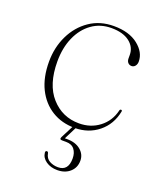

<svg xmlns="http://www.w3.org/2000/svg" viewBox="-125 -533 678 815"><g transform="rotate(20 214.0 -125.5)"><path d="M399 -348Q399 -336 392.5 -328Q386 -320 376.5 -320Q366.5 -320 360 -327Q353.5 -334 353.5 -346.5V-361.5Q353.5 -397 324 -419.8Q294.5 -442.5 242 -442.5Q191.5 -442.5 153.8 -415.2Q116 -388 95 -340.2Q74 -292.5 74 -231Q74 -127 124 -71Q174 -15 249.5 -15Q302.5 -15 341.2 -44.8Q380 -74.5 392 -124Q393 -130.5 398.5 -130.5Q404 -130.5 403 -124Q391 -63 346.2 -26.8Q301.5 9.5 239.5 9.5Q181 9.5 136.2 -18Q91.5 -45.5 66.2 -96.2Q41 -147 41 -218Q41 -282.5 67 -336.2Q93 -390 139.8 -422Q186.5 -454 249 -454Q318 -454 358.5 -422Q399 -390 399 -348ZM235 -2.5H249.5L215.5 65H226Q264 65 287 84.2Q310 103.5 310 132Q310 163.5 288 183.2Q266 203 231 203Q201 203 180 188.5Q159 174 156.5 151Q156 143.5 162 142.5Q168.5 142 170 149.5Q174 171.5 191.2 181Q208.5 190.5 229.5 190.5Q276 190.5 276 134.5Q276 109.5 263.5 93.5Q251 77.5 225.5 77.5H207.5Q194 77.5 200.5 64.5Z"/></g></svg>

Font: Fraunces 72pt Thin
Style: Regular
Weight: 100
Version: Version 1.000;[b76b70a41]